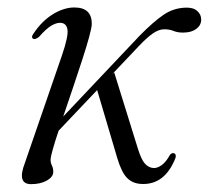

<svg xmlns="http://www.w3.org/2000/svg" viewBox="-20 -472 545 501"><path d="M219.5 -410Q219.5 -400.5 212.5 -375Q205.5 -349.5 194.2 -314.8Q183 -280 170 -241.8Q157 -203.5 145 -168L345 -379.5Q380.5 -415.5 406.5 -433.2Q432.5 -451 463.5 -452Q483.5 -453 494.2 -443.8Q505 -434.5 505 -421Q505 -406.5 492.8 -397Q480.5 -387.5 460 -387Q444.5 -386.5 433 -391.2Q421.5 -396 406.5 -395.5Q394 -395 379.2 -385Q364.5 -375 343 -352.5L271.5 -277L278 -283L340 -83.5Q348.5 -56 358 -45.2Q367.5 -34.5 380.5 -33.5Q390.5 -33 402 -41.2Q413.5 -49.5 423.5 -68Q428.5 -74 434.5 -72Q440.5 -69.5 438 -60Q410 11 349 8Q326 7 311.5 -7.8Q297 -22.5 286 -59.5L233.5 -237L133 -131Q123.5 -103 117.8 -82.5Q112 -62 112 -55Q112 -47 115.5 -40Q119 -33 119 -23.5Q119 -10.5 102.5 -1Q86 8.5 61 8.5Q23.5 8.5 45 -47L141.5 -327Q159 -378 156 -395.2Q153 -412.5 136.5 -412.5Q126.5 -412.5 113.5 -404.8Q100.5 -397 81.5 -375.5Q72 -368.5 67 -370.5Q60 -374.5 67.5 -384.5Q89.5 -417.5 118.2 -435Q147 -452.5 174 -452.5Q219.5 -452.5 219.5 -410Z"/></svg>

Font: Fraunces 72pt Light
Style: Italic
Weight: 300
Italic angle: -16°
Version: Version 1.000;[b76b70a41]